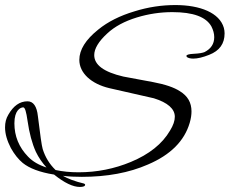

<svg xmlns="http://www.w3.org/2000/svg" viewBox="-37 -645 909 760"><path d="M849 -535C832 -594 756 -625 657 -625C603 -625 549 -617 495 -600C438 -583 390 -559 352 -528C302 -488 277 -448 277 -408C277 -356 324 -313 396 -296L572 -256C627 -239 655 -214 655 -183C655 -167 649 -149 636 -128C605 -75 553 -34 481 -4C416 23 347 37 274 37C241 37 211 34 183 28C159 5 142 -23 132 -55C128 -68 122 -112 113 -185C109 -224 95 -244 72 -244C41 -244 16 -226 -4 -191C-13 -176 -17 -160 -17 -141C-17 -115 -9 -88 6 -59C20 -34 36 -14 53 0C79 21 120 37 177 46C218 79 252 95 279 95C293 95 300 92 300 86C300 85 299 83 296 82H297C259 73 231 62 212 51C236 54 261 55 287 55C386 55 474 39 549 6C638 -32 693 -87 714 -159C719 -176 721 -191 721 -204C721 -239 706 -265 675 -284C652 -299 617 -311 569 -320L451 -342C374 -360 336 -388 336 -427C336 -452 353 -481 388 -513C417 -540 456 -561 505 -576C551 -590 598 -597 645 -597C728 -597 779 -578 800 -540C807 -526 811 -512 811 -498C811 -471 798 -452 773 -439C766 -436 752 -433 729 -432C710 -431 701 -428 701 -424C701 -422 702 -420 703 -419C709 -415 717 -413 728 -413C745 -413 766 -418 791 -428C832 -444 852 -472 852 -513C852 -520 851 -528 849 -535ZM147 18C116 8 92 -6 74 -25C38 -62 20 -106 20 -157C20 -209 44 -220 55 -220C62 -220 67 -202 72 -167C79 -118 90 -77 105 -44C116 -21 130 -1 147 18Z"/></svg>

Font: AlexBrush
Style: Regular
Weight: 400
Designer: Robert E. Leuschke
Foundry: Robert E. Leuschke
Version: Version 1.001